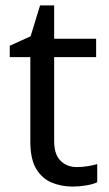

<svg xmlns="http://www.w3.org/2000/svg" viewBox="-20 -679 401 709"><path d="M264 -62Q284 -62 305 -65.5Q326 -69 339 -73V-6Q325 1 299 5.5Q273 10 249 10Q207 10 171.5 -4.5Q136 -19 114 -55Q92 -91 92 -156V-468H16V-510L93 -545L128 -659H180V-536H335V-468H180V-158Q180 -109 203.5 -85.5Q227 -62 264 -62Z"/></svg>

Font: ltamil25
Style: Book
Weight: 400
Designer: Jelle Bosma - Monotype Design Team
Foundry: Monotype Imaging Inc.
Version: Version 2.003